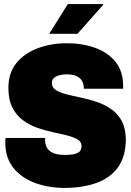

<svg xmlns="http://www.w3.org/2000/svg" viewBox="-20 -907 640 937"><path d="M294 10Q238 10 186.5 -3Q135 -16 94 -43Q53 -70 29.5 -111.5Q6 -153 6 -210V-222Q6 -227 7 -234H201Q200 -230 200 -228V-222Q200 -204 208 -188Q216 -172 237 -161.5Q258 -151 295 -151Q330 -151 348 -156.5Q366 -162 372 -172Q378 -182 378 -194Q378 -215 358.5 -226.5Q339 -238 307.5 -246Q276 -254 238 -262Q200 -270 161.5 -283.5Q123 -297 91.5 -320.5Q60 -344 40.5 -382Q21 -420 21 -478Q21 -551 60 -599Q99 -647 164 -671.5Q229 -696 307 -696Q382 -696 444.5 -673.5Q507 -651 544 -605Q581 -559 581 -486V-474H389V-478Q389 -496 381 -511Q373 -526 355 -535Q337 -544 306 -544Q282 -544 265.5 -538.5Q249 -533 241 -524Q233 -515 233 -502Q233 -480 252.5 -467.5Q272 -455 303.5 -447Q335 -439 373.5 -431Q412 -423 450 -410.5Q488 -398 520.5 -376Q553 -354 573 -318.5Q593 -283 594 -229Q594 -144 556.5 -91.5Q519 -39 451.5 -14.5Q384 10 294 10ZM220 -742 311 -887H482L484 -884L358 -742Z"/></svg>

Font: Chivo Mono Medium Black
Style: Regular
Weight: 900
Monospace: yes
Version: Version 1.008